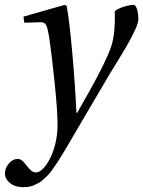

<svg xmlns="http://www.w3.org/2000/svg" viewBox="-25 -522 585 784"><path d="M-4.9 187Q-4.9 165 10.7 146.2Q26.4 127.4 45.9 127Q56.6 127 63.7 132.3Q70.8 137.7 81.1 150.9Q93.8 167.5 102.5 174.8Q111.3 182.1 122.1 182.1Q137.2 182.1 154.8 162.4Q172.4 142.6 186 110.8Q210 52.7 210 -13.2Q210 -67.4 198.7 -178.5Q187.5 -289.6 176.8 -362.8Q170.4 -404.3 164.1 -418Q157.7 -431.6 142.1 -431.2L74.2 -429.2L70.8 -454.1L238.8 -502L247.1 -498Q257.8 -443.4 269.8 -310.1Q281.7 -176.8 287.1 -61H290Q411.6 -271 431.2 -338.9Q446.3 -390.6 443.8 -477.1Q460.9 -488.8 483.4 -495.4Q505.9 -502 522 -502Q525.4 -502 529.5 -495.6Q533.7 -489.3 536.9 -475.8Q540 -462.4 540 -445.8Q540 -437.5 536.9 -426Q533.7 -414.6 525.9 -398.2Q518.1 -381.8 511.2 -368.4Q504.4 -355 491 -332Q477.5 -309.1 469.2 -295.4Q460.9 -281.7 444.1 -254.6Q427.2 -227.5 419.9 -214.8Q405.3 -190.9 277.8 26.9Q261.2 55.7 252.7 70.1Q244.1 84.5 230.5 107.2Q216.8 129.9 209.5 140.6Q202.1 151.4 190.7 168Q179.2 184.6 171.6 191.9Q164.1 199.2 153.3 209.7Q142.6 220.2 133.8 224.6Q125 229 114 234.1Q103 239.3 91.8 240.7Q80.6 242.2 67.9 242.2Q36.1 242.2 15.6 225.3Q-4.9 208.5 -4.9 187Z"/></svg>

Font: Linguistics Pro
Style: Italic
Weight: 400
Italic angle: -12°
Designer: Stefan Peev, Context Ltd
Foundry: Stefan Peev, Context Ltd
Version: Version 001.000